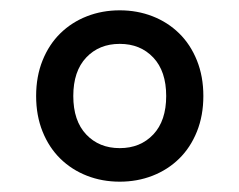

<svg xmlns="http://www.w3.org/2000/svg" viewBox="-20 -730 464 372"><path d="M212 -378Q178 -378 148.5 -389.5Q119 -401 97 -422.5Q75 -444 62.5 -475Q50 -506 50 -544Q50 -582 62.5 -613Q75 -644 97 -665.5Q119 -687 148.5 -698.5Q178 -710 212 -710Q246 -710 275.5 -698.5Q305 -687 327 -665.5Q349 -644 361.5 -613Q374 -582 374 -544Q374 -506 361.5 -475Q349 -444 327 -422.5Q305 -401 275.5 -389.5Q246 -378 212 -378ZM212 -443Q252 -443 277 -469.5Q302 -496 302 -544Q302 -592 277 -618.5Q252 -645 212 -645Q172 -645 147 -618.5Q122 -592 122 -544Q122 -496 147 -469.5Q172 -443 212 -443Z"/></svg>

Font: IBM Plex Sans Condensed Text
Style: Regular
Weight: 450
Width: 3
Designer: Mike Abbink, Paul van der Laan, Pieter van Rosmalen
Foundry: Bold Monday
Version: Version 1.1